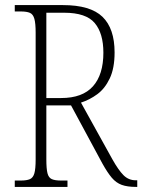

<svg xmlns="http://www.w3.org/2000/svg" viewBox="-20 -734 559 754"><path d="M38 0V-25H61Q85 -25 97.5 -30.5Q110 -36 115 -53.5Q120 -71 120 -108V-606Q120 -642 115 -660Q110 -678 97.5 -683.5Q85 -689 61 -689H38V-714H227Q335 -714 382.5 -668Q430 -622 430 -528Q430 -466 411 -426Q392 -386 362 -364Q332 -342 298 -331L421 -109Q445 -66 465 -46Q485 -26 513 -26H519V0H514Q480 0 458 -8Q436 -16 419 -36Q402 -56 382 -92L259 -320H162V-108Q162 -71 166.5 -53.5Q171 -36 183.5 -30.5Q196 -25 220 -25H245V0ZM220 -349Q304 -349 345 -395Q386 -441 386 -527Q386 -603 352 -643.5Q318 -684 232 -684H162V-349Z"/></svg>

Font: Noto Serif Lao Condensed ExtraLight
Style: Regular
Weight: 200
Width: 3
Designer: Monotype Design Team
Foundry: Monotype Imaging Inc.
Version: Version 2.003; ttfautohint (v1.8.4.7-5d5b)